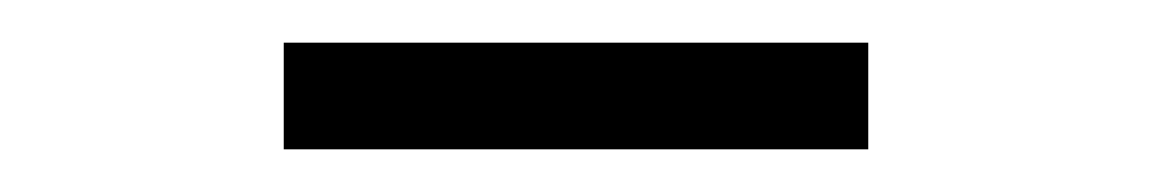

<svg xmlns="http://www.w3.org/2000/svg" viewBox="-20 -679 540 90"><path d="M387 -659V-609H113V-659Z"/></svg>

Font: Inria Sans Light
Style: Regular
Weight: 300
Designer: Black Foundry Team
Foundry: Black Foundry
Version: Version 1.2; ttfautohint (v1.8.3)